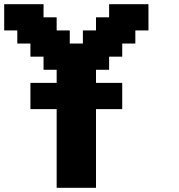

<svg xmlns="http://www.w3.org/2000/svg" viewBox="-20 -895 852 915"><path d="M250 0H437.5V-375H562.5V-500H437.5V-562.5H500V-625H562.5V-687.5H625V-750H687.5V-875H500V-812.5H437.5V-750H375V-687.5H312.5V-750H250V-812.5H187.5V-875H0V-750H62.5V-687.5H125V-625H187.5V-562.5H250V-500H125V-375H250Z"/></svg>

Font: Faithful 32x
Style: Semibold
Weight: 400
Foundry: Faithful Resource Pack
Version: Version 1.0; January 27, 2023